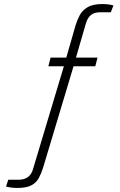

<svg xmlns="http://www.w3.org/2000/svg" viewBox="-20 -751 596 953"><path d="M64 182Q55 182 45 181Q35 180 26 178.5Q17 177 10 175L21 141H74Q101 141 119 127.5Q137 114 144 88L297 -422H220L231 -465H309L355 -625Q363 -651 375.5 -675Q388 -699 414.5 -715Q441 -731 489 -731Q500 -731 510 -730Q520 -729 528.5 -727.5Q537 -726 543 -724L530 -690H476Q448 -690 431.5 -676.5Q415 -663 407 -637L357 -465H464L453 -422H345L194 81Q185 110 172.5 133Q160 156 135.5 169Q111 182 64 182Z"/></svg>

Font: Archivo SemiBold Thin
Style: Italic
Weight: 250
Italic angle: -10°
Version: Version 2.001